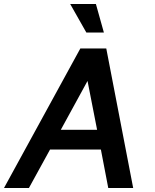

<svg xmlns="http://www.w3.org/2000/svg" viewBox="-55 -943 777 963"><path d="M-35 0H90L196 -193H451L488 0H613L478 -700H348ZM250 -292 384 -537 432 -292ZM297 -923 378 -780H466L426 -923Z"/></svg>

Font: Uncut Sans Semibold
Style: Italic
Weight: 600
Italic angle: -10°
Designer: Kasper Nordkvist
Foundry: Uncut Type
Version: Version 1.111;FEAKit 1.0